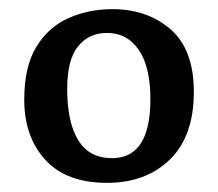

<svg xmlns="http://www.w3.org/2000/svg" viewBox="-20 -762 476 420"><path d="M214 -362Q125 -362 79 -412.5Q33 -463 33 -544Q33 -616 59.5 -659.5Q86 -703 130 -722.5Q174 -742 226 -742Q302 -742 353 -698Q404 -654 404 -561Q404 -464 351.5 -413Q299 -362 214 -362ZM225 -416Q309 -416 309 -545Q309 -616 283.5 -653Q258 -690 214 -690Q175 -690 151 -661Q127 -632 127 -567Q127 -495 151 -455.5Q175 -416 225 -416Z"/></svg>

Font: Literata Medium
Style: Regular
Weight: 500
Designer: Latin by Veronika Burian and Jose Scaglione. Greek by Irene Vlachou. Cyrillic by Vera Evstafieva.
Foundry: TypeTogether
Version: Version 3.103; ttfautohint (v1.8.4.7-5d5b);gftools[0.9.29]